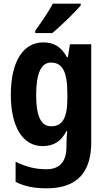

<svg xmlns="http://www.w3.org/2000/svg" viewBox="-20 -786 579 1046"><path d="M420 -766H268C244 -721 205 -664 172 -619V-606H265C312 -645 389 -719 420 -757ZM215 -555C106 -555 39 -450 39 -270C39 -93 105 10 212 10C271 10 313 -15 342 -72H346C344 -50 342 -20 342 2V13C342 98 303 136 233 136C173 136 121 123 65 95V205C115 230 168 240 234 240C401 240 477 152 477 -10V-545H361L350 -475H344C314 -531 274 -555 215 -555ZM257 -445C321 -445 347 -395 347 -274V-251C347 -143 320 -98 259 -98C203 -98 177 -153 177 -268C177 -386 204 -445 257 -445Z"/></svg>

Font: Noto Sans Display SemiCondensed
Style: Bold
Weight: 700
Width: 4
Designer: Monotype Design Team
Foundry: Monotype Imaging Inc.
Version: Version 1.900